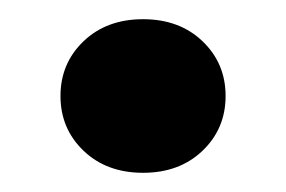

<svg xmlns="http://www.w3.org/2000/svg" viewBox="-20 -175 298 200"><path d="M129 5Q91 5 67 -18Q43 -41 43 -75Q43 -109 67 -132Q91 -155 129 -155Q167 -155 191 -132Q215 -109 215 -75Q215 -41 191 -18Q167 5 129 5Z"/></svg>

Font: DM Sans ExtraBold
Style: Regular
Weight: 800
Designer: Colophon Foundry, Jonny Pinhorn
Foundry: Colophon Foundry
Version: Version 4.004; ttfautohint (v1.8.4.7-5d5b)